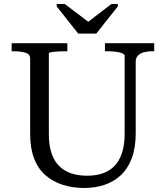

<svg xmlns="http://www.w3.org/2000/svg" viewBox="-20 -925 825 955"><path d="M369 -758H459L566 -893V-905H534L414 -813H424L302 -905H262V-893ZM223 -258Q223 -201 237 -161Q251 -121 276.5 -97Q302 -73 336.5 -62Q371 -51 414 -51Q456 -51 490 -62.5Q524 -74 548.5 -98.5Q573 -123 586.5 -163.5Q600 -204 600 -261V-647Q600 -653 593.5 -657Q587 -661 575.5 -664Q564 -667 548.5 -668.5Q533 -670 517 -670H502V-710H747V-670H736Q714 -670 695.5 -665Q677 -660 666 -648.5Q655 -637 655 -617V-261Q655 -190 635.5 -138Q616 -86 581 -53.5Q546 -21 499.5 -5.5Q453 10 399 10Q340 10 291 -6Q242 -22 205.5 -54Q169 -86 149.5 -137Q130 -188 130 -258V-634Q130 -656 106 -663Q82 -670 47 -670H38V-710H315V-670H306Q292 -670 277.5 -669.5Q263 -669 250.5 -667.5Q238 -666 230.5 -664.5Q223 -663 223 -660Z"/></svg>

Font: Roboto Serif 72pt
Style: Regular
Weight: 400
Designer: Greg Gazdowicz
Foundry: Commercial Type
Version: Version 1.008